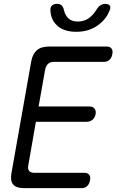

<svg xmlns="http://www.w3.org/2000/svg" viewBox="-20 -970 640 990"><path d="M179 -421H441Q459 -421 467.5 -410Q476 -399 473 -382Q470 -364 457.5 -353Q445 -342 427 -342H165L126 -118Q122 -99 130 -89Q138 -79 157 -79H415Q433 -79 440.5 -68Q448 -57 444 -40Q441 -22 430 -11Q419 0 401 0H103Q63 0 47.5 -19Q32 -38 39 -77L141 -653Q148 -692 170 -711Q192 -730 232 -730H530Q548 -730 555.5 -719Q563 -708 559 -690Q556 -673 545 -662Q534 -651 516 -651H258Q239 -651 228 -641Q217 -631 213 -612ZM240 -918Q239 -934 248.5 -942Q258 -950 275 -950Q284 -950 290.5 -947Q297 -944 301 -939Q308 -929 310.5 -915.5Q313 -902 321 -890Q339 -859 381 -859Q424 -859 454 -890Q466 -902 474 -915Q482 -928 491 -938Q498 -943 505 -946.5Q512 -950 522 -950Q539 -950 545.5 -942Q552 -934 546 -918Q530 -875 493 -846Q444 -806 373 -806Q302 -806 267 -846Q241 -875 240 -918Z"/></svg>

Font: Maple Mono Light
Style: Italic
Weight: 300
Italic angle: -10°
Monospace: yes
Designer: subframe7536
Version: Version 7.000